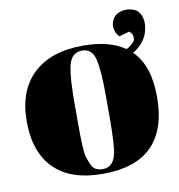

<svg xmlns="http://www.w3.org/2000/svg" viewBox="-71 -659 686 734"><g transform="rotate(-10 271.5 -291.5)"><path d="M525 -245Q525 10 271 10Q146 10 82 -54Q18 -118 18 -237.5Q18 -357 86.5 -421.5Q155 -486 279 -486Q383 -486 442 -444Q461 -453 475 -471Q481 -496 463 -508L424 -497Q411 -509 407 -527.5Q403 -546 413 -565Q423 -584 446 -590Q469 -596 493 -588Q517 -580 525 -551Q533 -522 518 -483Q499 -445 464 -426Q525 -367 525 -245ZM333 -197V-282Q333 -379 322.5 -423.5Q312 -468 274 -468Q252 -468 238.5 -455.5Q225 -443 219 -414Q210 -369 210 -277V-199Q210 -90 216.5 -68Q223 -46 230 -32Q241 -8 273 -8Q312 -8 324 -53Q333 -85 333 -197Z"/></g></svg>

Font: SVN-Abril Fatface
Style: Regular
Weight: 400
Designer: Veronika Burian, Jos? Scaglione
Foundry: TypeTogether
Version: Version 1.001